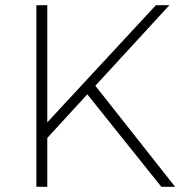

<svg xmlns="http://www.w3.org/2000/svg" viewBox="-20 -719 721 739"><path d="M654 0H601L316 -356L162 -188V0H120V-699H162V-248L580 -699H632L347 -389Z"/></svg>

Font: Montserrat arm2 ExtraLight
Style: Regular
Weight: 275
Designer: Julieta Ulanovsky
Foundry: Julieta Ulanovsky
Version: Version 6.000